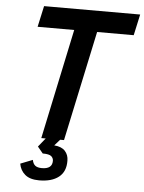

<svg xmlns="http://www.w3.org/2000/svg" viewBox="-61 -758 778 1035"><g transform="rotate(5 327.5 -241.0)"><path d="M182 0 308 -596H110L135 -710H655L630 -596H432L305 0ZM190 228Q140 228 113.5 205.5Q87 183 81 147L147 121Q151 142 163 151.5Q175 161 199 161Q255 161 255 117Q255 102 243.5 92Q232 82 197 82L168 47L214 -10H293L255 33Q295 36 314 57Q333 78 333 109Q334 168 296 198Q258 228 190 228Z"/></g></svg>

Font: Geist Mono SemiBold
Style: Italic
Weight: 600
Italic angle: -12°
Monospace: yes
Designer: Basement.studio, Andrés Briganti, Mateo Zaragoza
Foundry: Basement.studio, Vercel, Andrés Briganti, Guido Ferreyra, Mateo Zaragoza
Version: Version 1.500; ttfautohint (v1.8.4.7-5d5b)